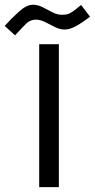

<svg xmlns="http://www.w3.org/2000/svg" viewBox="-92 -785 398 805"><path d="M58.1 -702.6Q34.7 -702.6 17.3 -685.5Q0 -668.5 -28.8 -636.7L-72.3 -676.3Q-42.5 -709.5 -11.5 -737.3Q19.5 -765.1 46.4 -765.1Q66.9 -765.1 87.2 -754.6Q107.4 -744.1 127.4 -733.6Q147.5 -723.1 168 -723.1Q181.2 -723.1 190.4 -725.3Q199.7 -727.5 212.4 -736.3Q225.1 -745.1 248 -764.2L285.6 -714.8Q250 -688 224.9 -674.6Q199.7 -661.1 178.7 -661.1Q159.2 -661.1 138.4 -671.6Q117.7 -682.1 97.4 -692.4Q77.1 -702.6 58.1 -702.6ZM72.3 -599.6H154.8V-0.5H72.3Z"/></svg>

Font: Vazir FD-UI
Style: Regular-FD-UI
Weight: 400
Designer: Saber Rastikerdar
Foundry: Saber Rastikerdar
Version: Version 30.1.0